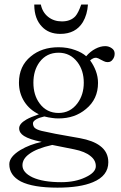

<svg xmlns="http://www.w3.org/2000/svg" viewBox="-20 -695 540 856"><path d="M342.8 -674.8 341.8 -673.8Q329.1 -637.7 316.4 -623Q294.9 -599.6 255.9 -599.6Q219.7 -599.6 194.3 -620.1Q168.9 -640.6 162.1 -674.8H132.8V-670.9Q133.8 -610.4 167 -576.2Q197.3 -543.9 249 -543.9Q317.4 -543.9 349.6 -596.7Q369.1 -629.9 372.1 -674.8ZM241.2 -484.4Q166 -484.4 117.2 -443.4Q64.5 -400.4 64.5 -326.2Q64.5 -279.3 88.9 -241.2Q112.3 -205.1 153.3 -185.5Q116.2 -172.9 97.7 -162.1Q65.4 -143.6 65.4 -123Q65.4 -102.5 86.9 -88.9Q111.3 -73.2 166 -62.5Q112.3 -50.8 71.3 -26.4Q21.5 3.9 21.5 37.1Q21.5 86.9 73.2 114.3Q127.9 141.6 236.3 141.6Q336.9 141.6 394.5 117.2Q462.9 88.9 462.9 28.3Q462.9 -17.6 425.8 -44.9Q394.5 -68.4 335.9 -79.1L286.1 -87.9Q246.1 -95.7 226.6 -98.6Q194.3 -105.5 166 -111.3Q141.6 -117.2 132.8 -127Q127 -134.8 127 -145.5Q127 -154.3 141.6 -163.1Q155.3 -170.9 177.7 -175.8Q196.3 -170.9 213.9 -168.9Q224.6 -167 241.2 -167Q313.5 -167 363.3 -209Q417 -252.9 417 -325.2Q417 -352.5 407.2 -378.9Q397.5 -404.3 381.8 -425.8Q396.5 -438.5 409.2 -437.5Q417 -436.5 429.7 -428.7Q438.5 -423.8 443.4 -421.9Q451.2 -418 460 -418Q474.6 -418 482.4 -429.7Q491.2 -440.4 491.2 -456.1Q491.2 -471.7 477.5 -480.5Q464.8 -489.3 449.2 -489.3Q427.7 -489.3 405.3 -477.5Q382.8 -465.8 364.3 -444.3Q345.7 -460.9 315.4 -471.7Q281.2 -484.4 241.2 -484.4ZM252.9 117.2Q171.9 117.2 125 95.7Q80.1 74.2 80.1 42Q80.1 13.7 109.4 -7.8Q142.6 -33.2 212.9 -48.8L310.5 -29.3Q359.4 -19.5 383.8 1Q407.2 19.5 407.2 45.9Q407.2 74.2 360.4 95.7Q315.4 117.2 252.9 117.2ZM241.2 -460Q293 -460 325.2 -418Q353.5 -380.9 353.5 -326.2Q353.5 -272.5 325.2 -234.4Q293 -191.4 241.2 -191.4Q187.5 -191.4 156.2 -234.4Q128.9 -271.5 128.9 -326.2Q128.9 -380.9 156.2 -418Q187.5 -460 241.2 -460Z"/></svg>

Font: BatangChe
Style: Regular
Weight: 400
Monospace: yes
Version: Version 2.21